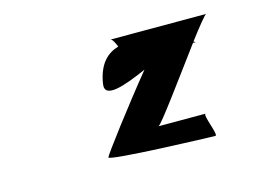

<svg xmlns="http://www.w3.org/2000/svg" viewBox="-57 -688 728 527"><g transform="rotate(-15 307.5 -425.0)"><path d="M199 -279C197 -269 488 -260 498 -260C508 -260 478 -326 488 -326H354C361 -326 447 -445 505 -523C512 -522 515 -521 507 -526C535 -563 557 -590 560 -590H288C293 -590 299 -578 304 -566C273 -557 246 -534 237 -478C230 -435 293 -458 357 -486C290 -404 200 -285 199 -279Z"/></g></svg>

Font: Ampere
Style: SCExtIta
Weight: 400
Version: Version 1